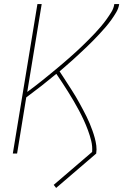

<svg xmlns="http://www.w3.org/2000/svg" viewBox="-20 -755 640 944"><path d="M256 169 244 154 433 -8Q435 -36 428.5 -62.5Q422 -89 412.5 -114.5Q403 -140 392 -164Q381 -188 368.5 -211.5Q356 -235 342.5 -258Q329 -281 315 -303.5Q301 -326 286.5 -348Q272 -370 257 -392Q221 -362 184 -333Q147 -304 109 -276L64 0H43L164 -735H185L114 -303Q132 -316 149.5 -329.5Q167 -343 184 -356.5Q201 -370 218 -384Q235 -398 252 -412Q269 -426 286 -440.5Q303 -455 319.5 -469.5Q336 -484 352.5 -499Q369 -514 384.5 -529Q400 -544 416 -560Q432 -576 447 -592Q462 -608 476 -624.5Q490 -641 503 -659Q516 -677 527.5 -695.5Q539 -714 542 -735H566Q563 -714 551.5 -694.5Q540 -675 527 -657Q514 -639 499.5 -622Q485 -605 469.5 -588.5Q454 -572 438.5 -556Q423 -540 406.5 -524.5Q390 -509 373.5 -493.5Q357 -478 340.5 -463Q324 -448 307 -433.5Q290 -419 273 -404Q283 -389 293 -373.5Q303 -358 313 -342.5Q323 -327 333 -311.5Q343 -296 352.5 -280Q362 -264 371 -247.5Q380 -231 388.5 -215Q397 -199 405.5 -182Q414 -165 421 -148Q428 -131 434.5 -113Q441 -95 446 -76.5Q451 -58 453.5 -39Q456 -20 453 0Z"/></svg>

Font: Iosevka Curly ThExObl
Style: Regular
Weight: 100
Width: 7
Italic angle: -9°
Monospace: yes
Designer: Belleve Invis
Foundry: Belleve Invis
Version: Version 11.1.0; ttfautohint (v1.8.3)